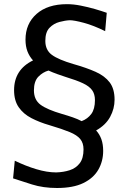

<svg xmlns="http://www.w3.org/2000/svg" viewBox="-20 -791 623 945"><path d="M260.7 134.3Q192.9 134.3 137.5 116.9Q82 99.6 44.4 86.9L52.7 0Q106 25.9 158.7 41.7Q211.4 57.6 256.3 57.6Q293 56.6 323.5 46.6Q354 36.6 372.6 12.2Q391.1 -12.2 391.1 -55.7Q391.1 -86.9 375.2 -106.4Q359.4 -126 322.8 -141.1Q286.1 -156.2 223.6 -174.8Q174.3 -189 134.8 -209.5Q95.2 -230 72.3 -262.9Q49.3 -295.9 49.3 -347.2Q49.3 -448.2 142.6 -493.7Q125 -512.7 115.2 -537.8Q105.5 -563 105.5 -595.7Q105.5 -674.3 159.9 -722.4Q214.4 -770.5 309.6 -770.5Q341.3 -770.5 377.2 -763.4Q413.1 -756.3 446.8 -746.6Q480.5 -736.8 505.4 -728L497.6 -637.7Q439.9 -666 392.6 -678.7Q345.2 -691.4 323.2 -691.4Q300.8 -690.4 272.5 -682.9Q244.1 -675.3 223.6 -654.1Q203.1 -632.8 203.1 -589.8Q203.1 -544.4 235.6 -520.8Q268.1 -497.1 341.8 -475.6Q405.8 -457.5 450.9 -437.3Q496.1 -417 520 -385.3Q543.9 -353.5 543.9 -300.3Q543.9 -255.9 522 -215.6Q500 -175.3 453.1 -148.9Q470.2 -130.4 479 -105.7Q487.8 -81.1 487.8 -48.3Q487.8 2.4 464.1 43.9Q440.4 85.4 390.4 109.9Q340.3 134.3 260.7 134.3ZM218.8 -443.8Q190.9 -436 168.9 -413.6Q147 -391.1 147 -346.2Q147 -299.8 179.4 -275.6Q211.9 -251.5 285.6 -230Q314.5 -221.7 338.4 -213.4Q362.3 -205.1 381.8 -194.8Q411.6 -206.1 429.4 -230.2Q447.3 -254.4 447.3 -298.3Q447.3 -327.6 433.6 -346.9Q419.9 -366.2 388.4 -381.1Q356.9 -396 302.2 -412.6Q282.2 -418.9 260.5 -426.8Q238.8 -434.6 218.8 -443.8Z"/></svg>

Font: Pinar Medium
Style: Regular
Weight: 500
Designer: Amin Abedi
Version: Version 3.000